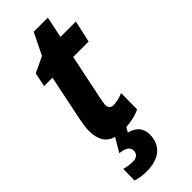

<svg xmlns="http://www.w3.org/2000/svg" viewBox="-290 -695 969 969"><g transform="rotate(-45 194.0 -211.0)"><path d="M108 240C194 240 249 198 249 119C249 70 219 44 177 34L191 9C229 6 266 -2 293 -16L294 -131C268 -120 243 -115 226 -115C206 -115 195 -124 195 -146C195 -155 198 -168 200 -181L252 -431H362L388 -548H278L302 -662H201L144 -546L60 -506L44 -431H104L54 -189C48 -159 44 -133 44 -112C44 -49 67 -10 116 4L73 77C118 82 134 97 134 119C134 143 118 156 91 156C73 156 47 152 31 147L30 229C52 236 78 240 108 240Z"/></g></svg>

Font: Noto Sans Display SemiCondensed Extra
Style: Italic
Weight: 800
Width: 4
Italic angle: -12°
Designer: Monotype Design Team
Foundry: Monotype Imaging Inc.
Version: Version 1.900